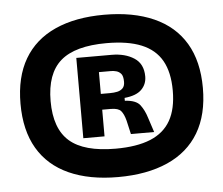

<svg xmlns="http://www.w3.org/2000/svg" viewBox="-45 -766 776 667"><g transform="rotate(-5 343.0 -433.0)"><path d="M341 -150Q241 -150 170 -182Q99 -214 62 -277Q25 -340 25 -433Q25 -526 62 -589Q99 -652 170 -684Q241 -716 341 -716Q442 -716 514 -684Q586 -652 623.5 -589Q661 -526 661 -433Q661 -340 623.5 -277Q586 -214 514 -182Q442 -150 341 -150ZM341 -249Q415 -249 462.5 -268.5Q510 -288 533 -328.5Q556 -369 556 -433Q556 -497 533 -537.5Q510 -578 462.5 -597.5Q415 -617 341 -617Q231 -617 180.5 -573Q130 -529 130 -433Q130 -337 180.5 -293Q231 -249 341 -249ZM232 -295V-575H355Q402 -575 433.5 -554.5Q465 -534 465 -490Q465 -463 446.5 -444.5Q428 -426 387 -422V-412Q426 -410 440 -391.5Q454 -373 462 -347L479 -295H398L387 -343Q381 -366 371.5 -377Q362 -388 336 -388H306V-295ZM306 -443H338Q352 -443 363.5 -445.5Q375 -448 382.5 -455.5Q390 -463 390 -478Q390 -498 383 -506Q376 -514 366.5 -516.5Q357 -519 349 -519H306Z"/></g></svg>

Font: Bricolage Grotesque 96pt ExtraBold
Style: Bold
Weight: 700
Version: Version 1.001;gftools[0.9.33.dev8+g029e19f]